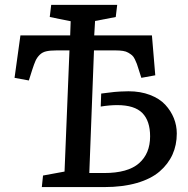

<svg xmlns="http://www.w3.org/2000/svg" viewBox="-20 -760 765 780"><path d="M262.2 -555.2H209Q183.6 -555.2 167.7 -551.5Q151.9 -547.9 141.1 -537.1Q130.4 -526.4 124.5 -513.4Q118.7 -500.5 110.8 -476.1L97.2 -433.1L39.1 -443.8L63 -616.2H265.1L267.1 -673.8L182.1 -690.9L188 -740.2H456.1L450.2 -690.9L366.2 -674.8L362.8 -616.2H597.2L610.8 -454.1L554.2 -443.8L543.9 -476.1Q539.1 -492.2 536.1 -500.2Q533.2 -508.3 527.8 -519.3Q522.5 -530.3 516.4 -535.4Q510.3 -540.5 501.2 -545.9Q492.2 -551.3 479.5 -553.2Q466.8 -555.2 450.2 -555.2H361.8L342.8 -57.1H402.8Q499.5 -57.1 544.7 -96.7Q589.8 -136.2 589.8 -206.1Q589.8 -269 558.1 -301Q526.4 -333 456.1 -333Q425.3 -333 389.2 -327.1L391.1 -379.9Q399.9 -380.9 418.5 -383.3Q437 -385.7 445.3 -386.5Q453.6 -387.2 469.2 -388.2Q484.9 -389.2 502 -389.2Q550.8 -389.2 589.6 -374.3Q628.4 -359.4 651.4 -334.5Q674.3 -309.6 686.3 -279.8Q698.2 -250 698.2 -217.8Q698.2 -170.9 680.7 -132.1Q663.1 -93.3 628.2 -63.2Q593.3 -33.2 535.9 -16.6Q478.5 0 403.8 0H149.9L154.8 -46.9L242.2 -63Z"/></svg>

Font: Literata Book Medium
Style: Italic
Weight: 500
Italic angle: -3°
Designer: Latin by Veronika Burian and Jose Scaglione. Greek by Irene Vlachou. Cyrillic by Vera Evstafieva
Foundry: TypeTogether
Version: Version 1.003;PS 001.003;hotconv 1.0.88;makeotf.lib2.5.64775